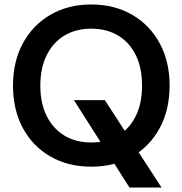

<svg xmlns="http://www.w3.org/2000/svg" viewBox="-20 -732 814 857"><path d="M558 105 310 -285H448L701 105ZM387 12Q284 12 205 -33.5Q126 -79 82 -160.5Q38 -242 38 -350Q38 -457 82 -538.5Q126 -620 205 -666Q284 -712 387 -712Q491 -712 570 -666Q649 -620 693 -538.5Q737 -457 737 -350Q737 -242 693 -160.5Q649 -79 570 -33.5Q491 12 387 12ZM387 -96Q456 -96 507 -126.5Q558 -157 586 -214Q614 -271 614 -350Q614 -429 586 -486Q558 -543 507 -573.5Q456 -604 387 -604Q319 -604 268 -573.5Q217 -543 188.5 -486Q160 -429 160 -350Q160 -271 188.5 -214Q217 -157 268 -126.5Q319 -96 387 -96Z"/></svg>

Font: DM Sans 9pt 36pt SemiBold
Style: Regular
Weight: 600
Version: Version 4.004;gftools[0.9.30]